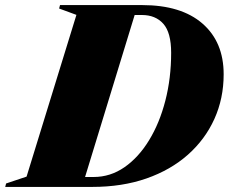

<svg xmlns="http://www.w3.org/2000/svg" viewBox="-76 -735 899 755"><path d="M224.5 -676.5 156.5 -701.5 160 -715H483Q636.5 -715 720 -642.5Q803.5 -570 803.5 -443Q803.5 -348 767 -267.2Q730.5 -186.5 662.8 -126.5Q595 -66.5 499.8 -33.2Q404.5 0 287 0H-55.5L-52 -13.5L28.5 -40.5ZM292 -39Q358 -39 413.5 -77.5Q469 -116 510.2 -183.5Q551.5 -251 574.2 -339.2Q597 -427.5 597 -527.5Q597 -607 566.2 -641.5Q535.5 -676 482 -676H453.5L258.5 -39Z"/></svg>

Font: Newsreader Display ExtraBold
Style: Italic
Weight: 800
Italic angle: -17°
Designer: Hugues Gentile
Foundry: Production Type
Version: Version 1.001